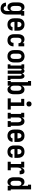

<svg xmlns="http://www.w3.org/2000/svg" viewBox="2494 -3284 1013 6040"><g transform="rotate(90 3000.0 -263.5)"><path d="M247 223Q223 223 200 219Q177 215 155.5 205.5Q134 196 116.5 180Q99 164 87 144Q75 124 68.5 101Q62 78 61 55H173Q173 69 178.5 83Q184 97 194 107.5Q204 118 218 122.5Q232 127 247 127Q260 127 272 123Q284 119 293.5 110Q303 101 309.5 89.5Q316 78 319.5 66Q323 54 324 41Q325 28 325 15V-81Q318 -62 306.5 -45Q295 -28 279 -15.5Q263 -3 243 2.5Q223 8 203 8Q179 8 156 0Q133 -8 115 -24Q97 -40 85.5 -61Q74 -82 67 -105Q60 -128 57.5 -152Q55 -176 55 -200V-320Q55 -344 57.5 -368Q60 -392 67 -415Q74 -438 85.5 -459Q97 -480 115 -496Q133 -512 156 -520Q179 -528 203 -528Q223 -528 243 -522.5Q263 -517 279 -504.5Q295 -492 306.5 -475Q318 -458 325 -439V-520H472V-424H437V15Q437 42 433 68.5Q429 95 418 119.5Q407 144 389.5 164.5Q372 185 349 198.5Q326 212 299.5 217.5Q273 223 247 223ZM249 -88Q262 -88 274 -92Q286 -96 295.5 -105Q305 -114 310.5 -125.5Q316 -137 319.5 -149.5Q323 -162 324 -174.5Q325 -187 325 -200V-320Q325 -333 324 -345.5Q323 -358 319.5 -370.5Q316 -383 310.5 -394.5Q305 -406 295.5 -415Q286 -424 274 -428Q262 -432 249 -432Q229 -432 211.5 -422Q194 -412 184 -395.5Q174 -379 170.5 -359.5Q167 -340 167 -320V-200Q167 -180 170.5 -160.5Q174 -141 184 -124.5Q194 -108 211.5 -98Q229 -88 249 -88Z M752 8Q725 8 698 3Q671 -2 647.5 -15.5Q624 -29 605.5 -49.5Q587 -70 575.5 -94.5Q564 -119 559.5 -146Q555 -173 555 -200V-320Q555 -347 559.5 -374Q564 -401 575 -425.5Q586 -450 604 -470.5Q622 -491 645.5 -504.5Q669 -518 696 -523Q723 -528 750 -528Q777 -528 804 -523Q831 -518 854.5 -504.5Q878 -491 896 -470.5Q914 -450 925 -425.5Q936 -401 940.5 -374Q945 -347 945 -320V-212H667V-200Q667 -180 670.5 -160Q674 -140 685 -123.5Q696 -107 714 -97.5Q732 -88 752 -88Q766 -88 780 -91.5Q794 -95 805.5 -103.5Q817 -112 823.5 -125Q830 -138 831 -152H943Q941 -129 934 -106.5Q927 -84 914 -65Q901 -46 882.5 -31Q864 -16 842.5 -7.5Q821 1 798 4.5Q775 8 752 8ZM667 -308H833V-320Q833 -340 829.5 -359.5Q826 -379 816 -396Q806 -413 788 -422.5Q770 -432 750 -432Q730 -432 712 -422.5Q694 -413 684 -396Q674 -379 670.5 -359.5Q667 -340 667 -320Z M1247 8Q1221 8 1194 2.5Q1167 -3 1144 -16Q1121 -29 1103 -50Q1085 -71 1074 -95.5Q1063 -120 1059 -146.5Q1055 -173 1055 -200V-320Q1055 -345 1058 -369.5Q1061 -394 1068.5 -417.5Q1076 -441 1088.5 -462Q1101 -483 1120.5 -498.5Q1140 -514 1164 -521Q1188 -528 1212 -528Q1231 -528 1249 -524.5Q1267 -521 1284 -513.5Q1301 -506 1315 -493.5Q1329 -481 1339 -466V-520H1437V-339H1339Q1339 -357 1334 -375Q1329 -393 1317 -406.5Q1305 -420 1287.5 -426Q1270 -432 1252 -432Q1238 -432 1225 -428.5Q1212 -425 1202 -416.5Q1192 -408 1185 -396.5Q1178 -385 1174 -372.5Q1170 -360 1168.5 -346.5Q1167 -333 1167 -320V-200Q1167 -187 1168 -174Q1169 -161 1173 -148.5Q1177 -136 1183.5 -124.5Q1190 -113 1199.5 -104.5Q1209 -96 1221.5 -92Q1234 -88 1247 -88Q1265 -88 1281 -95Q1297 -102 1307.5 -116Q1318 -130 1322.5 -147Q1327 -164 1327 -182Q1327 -182 1327 -182Q1327 -182 1327 -183H1439Q1439 -182 1439 -181.5Q1439 -181 1439 -181Q1439 -155 1433 -130.5Q1427 -106 1415.5 -83.5Q1404 -61 1386 -42.5Q1368 -24 1345.5 -12.5Q1323 -1 1298 3.5Q1273 8 1247 8Z M1750 8Q1723 8 1696 3Q1669 -2 1645.5 -15.5Q1622 -29 1604 -49.5Q1586 -70 1575 -94.5Q1564 -119 1559.5 -146Q1555 -173 1555 -200V-320Q1555 -347 1559.5 -374Q1564 -401 1575 -425.5Q1586 -450 1604.5 -470.5Q1623 -491 1646.5 -504Q1670 -517 1696.5 -524Q1723 -531 1750 -531Q1777 -531 1803.5 -524Q1830 -517 1853.5 -504Q1877 -491 1895.5 -470.5Q1914 -450 1925 -425.5Q1936 -401 1940.5 -374Q1945 -347 1945 -320V-200Q1945 -173 1940.5 -146Q1936 -119 1925 -94.5Q1914 -70 1896 -49.5Q1878 -29 1854.5 -15.5Q1831 -2 1804 3Q1777 8 1750 8ZM1750 -88Q1770 -88 1788 -97.5Q1806 -107 1816 -124Q1826 -141 1829.5 -160.5Q1833 -180 1833 -200V-320Q1833 -340 1829.5 -359.5Q1826 -379 1815.5 -396Q1805 -413 1787 -422.5Q1769 -432 1749 -432Q1729 -432 1711.5 -422Q1694 -412 1684 -395.5Q1674 -379 1670.5 -359.5Q1667 -340 1667 -320V-200Q1667 -180 1670.5 -160.5Q1674 -141 1684 -124Q1694 -107 1712 -97.5Q1730 -88 1750 -88Z M2004 0V-87H2040V-433H2004V-520H2141V-475Q2146 -486 2152.5 -496Q2159 -506 2168 -513.5Q2177 -521 2189 -524.5Q2201 -528 2212 -528Q2227 -528 2241.5 -522Q2256 -516 2266 -505Q2276 -494 2282.5 -480.5Q2289 -467 2293 -452Q2297 -467 2303 -480.5Q2309 -494 2319 -505Q2329 -516 2343 -522Q2357 -528 2372 -528Q2388 -528 2402.5 -521.5Q2417 -515 2427.5 -503Q2438 -491 2444.5 -476.5Q2451 -462 2454.5 -446.5Q2458 -431 2459 -415.5Q2460 -400 2460 -384V-87H2496V0H2359V-384Q2359 -393 2358 -402Q2357 -411 2354 -419Q2351 -427 2345 -434Q2339 -441 2330 -441Q2321 -441 2314.5 -434Q2308 -427 2305 -419Q2302 -411 2301.5 -402Q2301 -393 2301 -384V0H2199V-384Q2199 -393 2198.5 -402Q2198 -411 2195 -419Q2192 -427 2185.5 -434Q2179 -441 2170 -441Q2161 -441 2155 -434Q2149 -427 2146 -419Q2143 -411 2142 -402Q2141 -393 2141 -384V0Z M2797 8Q2777 8 2757 2.5Q2737 -3 2721 -15.5Q2705 -28 2693.5 -45Q2682 -62 2675 -81V0H2528V-96H2563V-639H2528V-735H2675V-439Q2682 -458 2693.5 -475Q2705 -492 2721 -504.5Q2737 -517 2757 -522.5Q2777 -528 2797 -528Q2821 -528 2844 -520Q2867 -512 2885 -496Q2903 -480 2914.5 -459Q2926 -438 2933 -415Q2940 -392 2942.5 -368Q2945 -344 2945 -320V-200Q2945 -176 2942.5 -152Q2940 -128 2933 -105Q2926 -82 2914.5 -61Q2903 -40 2885 -24Q2867 -8 2844 0Q2821 8 2797 8ZM2751 -88Q2771 -88 2788.5 -98Q2806 -108 2816 -124.5Q2826 -141 2829.5 -160.5Q2833 -180 2833 -200V-320Q2833 -340 2829.5 -359.5Q2826 -379 2816 -395.5Q2806 -412 2788.5 -422Q2771 -432 2751 -432Q2738 -432 2726 -428Q2714 -424 2704.5 -415Q2695 -406 2689.5 -394.5Q2684 -383 2680.5 -370.5Q2677 -358 2676 -345.5Q2675 -333 2675 -320V-200Q2675 -187 2676 -174.5Q2677 -162 2680.5 -149.5Q2684 -137 2689.5 -125.5Q2695 -114 2704.5 -105Q2714 -96 2726 -92Q2738 -88 2751 -88Z M3075 0V-96H3201V-424H3089V-520H3313V-96H3425V0ZM3250 -590Q3234 -590 3218 -595Q3202 -600 3191 -611Q3180 -622 3175 -638Q3170 -654 3170 -670Q3170 -686 3175 -702Q3180 -718 3191 -729Q3202 -740 3218 -745Q3234 -750 3250 -750Q3266 -750 3282 -745Q3298 -740 3309 -729Q3320 -718 3325 -702Q3330 -686 3330 -670Q3330 -654 3325 -638Q3320 -622 3309 -611Q3298 -600 3282 -595Q3266 -590 3250 -590Z M3528 0V-96H3563V-424H3528V-520H3675V-439Q3682 -458 3693.5 -475Q3705 -492 3721 -504.5Q3737 -517 3756.5 -522.5Q3776 -528 3796 -528Q3820 -528 3842.5 -520Q3865 -512 3882 -495.5Q3899 -479 3909.5 -457.5Q3920 -436 3926 -413.5Q3932 -391 3934.5 -367.5Q3937 -344 3937 -320V-96H3972V0H3789V-96H3825V-320Q3825 -333 3824 -345.5Q3823 -358 3819.5 -370Q3816 -382 3810.5 -393.5Q3805 -405 3796 -414Q3787 -423 3775 -427.5Q3763 -432 3750 -432Q3737 -432 3725 -427.5Q3713 -423 3704 -414Q3695 -405 3689.5 -393.5Q3684 -382 3680.5 -370Q3677 -358 3676 -345.5Q3675 -333 3675 -320V-96H3711V0Z M4252 8Q4225 8 4198 3Q4171 -2 4147.5 -15.5Q4124 -29 4105.5 -49.5Q4087 -70 4075.5 -94.5Q4064 -119 4059.5 -146Q4055 -173 4055 -200V-320Q4055 -347 4059.5 -374Q4064 -401 4075 -425.5Q4086 -450 4104 -470.5Q4122 -491 4145.5 -504.5Q4169 -518 4196 -523Q4223 -528 4250 -528Q4277 -528 4304 -523Q4331 -518 4354.5 -504.5Q4378 -491 4396 -470.5Q4414 -450 4425 -425.5Q4436 -401 4440.5 -374Q4445 -347 4445 -320V-212H4167V-200Q4167 -180 4170.5 -160Q4174 -140 4185 -123.5Q4196 -107 4214 -97.5Q4232 -88 4252 -88Q4266 -88 4280 -91.5Q4294 -95 4305.5 -103.5Q4317 -112 4323.5 -125Q4330 -138 4331 -152H4443Q4441 -129 4434 -106.5Q4427 -84 4414 -65Q4401 -46 4382.5 -31Q4364 -16 4342.5 -7.5Q4321 1 4298 4.5Q4275 8 4252 8ZM4167 -308H4333V-320Q4333 -340 4329.5 -359.5Q4326 -379 4316 -396Q4306 -413 4288 -422.5Q4270 -432 4250 -432Q4230 -432 4212 -422.5Q4194 -413 4184 -396Q4174 -379 4170.5 -359.5Q4167 -340 4167 -320Z M4752 8Q4725 8 4698 3Q4671 -2 4647.5 -15.5Q4624 -29 4605.5 -49.5Q4587 -70 4575.5 -94.5Q4564 -119 4559.5 -146Q4555 -173 4555 -200V-320Q4555 -347 4559.5 -374Q4564 -401 4575 -425.5Q4586 -450 4604 -470.5Q4622 -491 4645.5 -504.5Q4669 -518 4696 -523Q4723 -528 4750 -528Q4777 -528 4804 -523Q4831 -518 4854.5 -504.5Q4878 -491 4896 -470.5Q4914 -450 4925 -425.5Q4936 -401 4940.5 -374Q4945 -347 4945 -320V-212H4667V-200Q4667 -180 4670.5 -160Q4674 -140 4685 -123.5Q4696 -107 4714 -97.5Q4732 -88 4752 -88Q4766 -88 4780 -91.5Q4794 -95 4805.5 -103.5Q4817 -112 4823.5 -125Q4830 -138 4831 -152H4943Q4941 -129 4934 -106.5Q4927 -84 4914 -65Q4901 -46 4882.5 -31Q4864 -16 4842.5 -7.5Q4821 1 4798 4.5Q4775 8 4752 8ZM4667 -308H4833V-320Q4833 -340 4829.5 -359.5Q4826 -379 4816 -396Q4806 -413 4788 -422.5Q4770 -432 4750 -432Q4730 -432 4712 -422.5Q4694 -413 4684 -396Q4674 -379 4670.5 -359.5Q4667 -340 4667 -320Z M5067 0V-96H5138V-424H5067V-520H5250V-422Q5257 -442 5267 -461Q5277 -480 5291.5 -495.5Q5306 -511 5326.5 -519.5Q5347 -528 5368 -528Q5385 -528 5402.5 -523.5Q5420 -519 5431.5 -506.5Q5443 -494 5449 -477.5Q5455 -461 5457.5 -444Q5460 -427 5461 -409.5Q5462 -392 5462 -375H5350Q5350 -381 5350 -387.5Q5350 -394 5349 -400.5Q5348 -407 5345.5 -413Q5343 -419 5339 -423.5Q5335 -428 5328.5 -430Q5322 -432 5316 -432Q5300 -432 5288 -421Q5276 -410 5269.5 -396.5Q5263 -383 5259.5 -368Q5256 -353 5253.5 -337.5Q5251 -322 5250.5 -306.5Q5250 -291 5250 -276V-96H5336V0Z M5703 8Q5679 8 5656 0Q5633 -8 5615 -24Q5597 -40 5585.5 -61Q5574 -82 5567 -105Q5560 -128 5557.5 -152Q5555 -176 5555 -200V-320Q5555 -344 5557.5 -368Q5560 -392 5567 -415Q5574 -438 5585.5 -459Q5597 -480 5615 -496Q5633 -512 5656 -520Q5679 -528 5703 -528Q5723 -528 5743 -522.5Q5763 -517 5779 -504.5Q5795 -492 5806.5 -475Q5818 -458 5825 -439V-639H5789V-735H5937V-96H5972V0H5825V-81Q5818 -62 5806.5 -45Q5795 -28 5779 -15.5Q5763 -3 5743 2.5Q5723 8 5703 8ZM5749 -88Q5762 -88 5774 -92Q5786 -96 5795.5 -105Q5805 -114 5810.5 -125.5Q5816 -137 5819.5 -149.5Q5823 -162 5824 -174.5Q5825 -187 5825 -200V-320Q5825 -333 5824 -345.5Q5823 -358 5819.5 -370.5Q5816 -383 5810.5 -394.5Q5805 -406 5795.5 -415Q5786 -424 5774 -428Q5762 -432 5749 -432Q5729 -432 5711.5 -422Q5694 -412 5684 -395.5Q5674 -379 5670.5 -359.5Q5667 -340 5667 -320V-200Q5667 -180 5670.5 -160.5Q5674 -141 5684 -124.5Q5694 -108 5711.5 -98Q5729 -88 5749 -88Z"/></g></svg>

Font: Iosevka Gothic
Style: Bold
Weight: 700
Monospace: yes
Designer: Belleve Invis
Foundry: Belleve Invis
Version: Version 15.5.1; ttfautohint (v1.8.4)